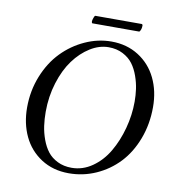

<svg xmlns="http://www.w3.org/2000/svg" viewBox="-85 -835 862 924"><g transform="rotate(10 346.5 -373.5)"><path d="M396.5 -620.1Q350.6 -620.1 306.4 -592.5Q262.2 -564.9 227.8 -518.1Q193.4 -471.2 172.4 -403.8Q151.4 -336.4 151.4 -261.7Q151.4 -225.6 156 -192.9Q160.6 -160.2 172.6 -127.4Q184.6 -94.7 202.9 -71Q221.2 -47.4 251.5 -32.5Q281.7 -17.6 320.3 -17.6Q374.5 -17.6 421.1 -50Q467.8 -82.5 498.5 -135Q529.3 -187.5 546.9 -252.7Q564.5 -317.9 564.5 -383.8Q564.5 -415 560.3 -444.8Q556.2 -474.6 544.7 -507.3Q533.2 -540 515.1 -564.2Q497.1 -588.4 466.6 -604.2Q436 -620.1 396.5 -620.1ZM405.3 -649.4Q480.5 -649.4 538.1 -612.8Q595.7 -576.2 626 -513.7Q656.2 -451.2 656.2 -373Q656.2 -289.6 628.7 -217Q601.1 -144.5 554.2 -95Q507.3 -45.4 444.3 -17.3Q381.3 10.7 311.5 10.7Q234.4 10.7 176.5 -26.6Q118.7 -64 89.1 -126.5Q59.6 -189 59.6 -266.6Q59.6 -348.6 88.6 -420.9Q117.7 -493.2 165.8 -542.7Q213.9 -592.3 276.4 -620.8Q338.9 -649.4 405.3 -649.4ZM528.3 -719.7H297.9Q294.9 -722.7 294.9 -728.5Q294.9 -734.4 299.1 -746.1Q303.2 -757.8 306.6 -757.8H533.2Q534.7 -757.8 536.4 -755.9Q538.1 -753.9 538.1 -751Q538.1 -730.5 528.3 -719.7Z"/></g></svg>

Font: Crimson
Style: Italic
Weight: 400
Italic angle: -11°
Version: Version 0.8